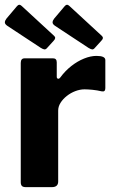

<svg xmlns="http://www.w3.org/2000/svg" viewBox="-30 -770 476 790"><path d="M76.5 0Q64.6 0 60 -5Q55.4 -10 55.4 -20.4V-511Q55.4 -530 71.2 -530H188.4Q203.5 -530 203.5 -513.4V-454Q203.5 -447.6 208.4 -446.2Q213.2 -444.9 217.9 -451Q238 -478.3 263.3 -498.2Q288.5 -518 315.7 -529Q342.8 -540 367 -540Q403.4 -540 403.4 -522.9V-407.1Q403.4 -390.7 387.7 -394.3Q370.2 -398.5 350.8 -400.5Q331.5 -402.4 317.8 -402.4Q299.5 -402.4 280.3 -395.2Q261 -387.9 244.9 -375.2Q228.8 -362.5 219.1 -347Q209.4 -331.6 209.4 -315.1V-23.3Q209.4 0 183.3 0H76.5ZM39.4 -744.1Q48.7 -755.6 59.1 -745.6L192.5 -622.6Q202.5 -614 190.4 -601.9L164.3 -573.2Q158.7 -566.3 153.2 -566.7Q147.7 -567 138 -572.9L0.5 -663.5Q-10.2 -670.7 -10 -678Q-9.8 -685.4 -3.3 -693.6ZM235.7 -744.1Q245 -755.6 255.4 -745.6L388.8 -622.6Q398.8 -614 386.6 -601.9L360.5 -573.2Q355 -566.3 349.5 -566.7Q344 -567 334.3 -572.9L196.8 -663.5Q186.1 -670.7 186.3 -678Q186.5 -685.4 193 -693.6Z"/></svg>

Font: Libre Franklin Thin
Style: Regular
Weight: 100
Designer: Pablo Impallari, Rodrigo Fuenzalida, Nhung Nguyen
Foundry: Impallari Type
Version: Version 3.000